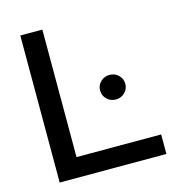

<svg xmlns="http://www.w3.org/2000/svg" viewBox="-105 -791 818 883"><g transform="rotate(-15 304.5 -350.0)"><path d="M71 0V-700H176V-93H579V0ZM420 -302Q395 -302 377.5 -319Q360 -336 360 -361Q360 -385 377.5 -402Q395 -419 420 -419Q445 -419 462.5 -402Q480 -385 480 -361Q480 -336 462.5 -319Q445 -302 420 -302Z"/></g></svg>

Font: Red Hat Display SemiBold
Style: Regular
Weight: 600
Designer: Pentagram, MCKL
Foundry: Pentagram, MCKL
Version: Version 1.023